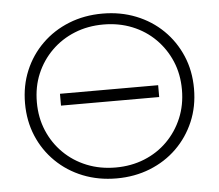

<svg xmlns="http://www.w3.org/2000/svg" viewBox="-51 -762 940 824"><g transform="rotate(-5 419.0 -350.0)"><path d="M419 5Q341 5 274.5 -21.5Q208 -48 158.5 -96.5Q109 -145 82 -209.5Q55 -274 55 -350Q55 -426 82 -490.5Q109 -555 158.5 -603.5Q208 -652 274.5 -678.5Q341 -705 419 -705Q497 -705 563.5 -678.5Q630 -652 679 -604Q728 -556 755.5 -491.5Q783 -427 783 -350Q783 -273 755.5 -208.5Q728 -144 679 -96Q630 -48 563.5 -21.5Q497 5 419 5ZM419 -42Q486 -42 543 -65Q600 -88 642 -130Q684 -172 707.5 -228Q731 -284 731 -350Q731 -417 707.5 -472.5Q684 -528 642 -570Q600 -612 543 -635Q486 -658 419 -658Q352 -658 295 -635Q238 -612 195.5 -570Q153 -528 129.5 -472.5Q106 -417 106 -350Q106 -284 129.5 -228Q153 -172 195.5 -130Q238 -88 295 -65Q352 -42 419 -42ZM208 -378H631V-327H208Z"/></g></svg>

Font: Montserrat Z Light
Style: Regular
Weight: 300
Designer: Julieta Ulanovsky
Foundry: Julieta Ulanovsky
Version: Version 8.000